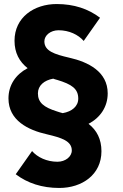

<svg xmlns="http://www.w3.org/2000/svg" viewBox="-20 -733 609 952"><path d="M261 -713C149 -713 52 -647 52 -531C52 -471 76 -427 117 -395C58 -364 22 -311 22 -245C22 -136 119 -88 213 -67C285 -50 336 -34 336 13C336 44 304 69 265 69C212 69 166 47 139 16L58 131C116 175 188 199 274 199C387 199 483 133 483 17C483 -43 460 -87 419 -119C478 -150 514 -204 514 -270C514 -378 417 -426 323 -447C250 -464 200 -480 200 -528C200 -558 231 -583 270 -583C323 -583 368 -561 395 -530L476 -645C418 -689 347 -713 261 -713ZM291 -172C281 -175 271 -177 261 -181C198 -201 168 -224 168 -270C168 -309 199 -335 244 -343C246 -342 247 -342 249 -341L259 -338C260 -338 262 -337 263 -337C336 -315 368 -293 368 -244C368 -206 337 -180 291 -172Z"/></svg>

Font: Fixel Display ExtraBold
Style: Regular
Weight: 800
Designer: AlfaBravo + MacPaw
Foundry: Kyrylo Tkachov, Marchela Mozhyna, Serhii Makarenko, Maria Weinstein, Zakhar Kryvoshyya
Version: Version 1.211